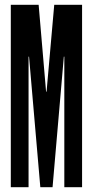

<svg xmlns="http://www.w3.org/2000/svg" viewBox="-20 -780 387 800"><path d="M248 0V-544H246L199 0H148L101 -544H99V0H25V-760H141L172 -398H174L206 -760H322V0Z"/></svg>

Font: Commune Nuit Debout
Style: Regular
Weight: 400
Designer: Sébastien Marchal
Foundry: Sébastien Marchal
Version: Version 1.003;PS 1.3;hotconv 1.0.88;makeotf.lib2.5.647800